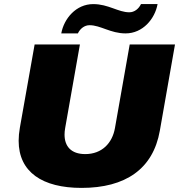

<svg xmlns="http://www.w3.org/2000/svg" viewBox="-20 -905 874 937"><path d="M279 -742H360C371 -765 392 -782 417 -782C471 -782 519 -742 593 -742C677 -742 736 -813 749 -885H668C657 -862 636 -845 611 -845C557 -845 509 -885 435 -885C351 -885 292 -814 279 -742ZM378 12C592 12 727 -80 760 -267L834 -688H613L541 -280C528 -206 477 -153 396 -153C327 -153 295 -191 295 -248C295 -258 296 -269 298 -280L370 -688H149L77 -282C73 -259 71 -238 71 -218C71 -65 187 12 378 12Z"/></svg>

Font: Archivo Black
Style: Italic
Weight: 900
Italic angle: -10°
Designer: Hector Gatti
Foundry: Omnibus-Type
Version: Version 2.001